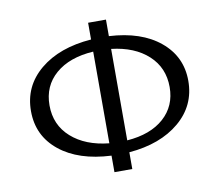

<svg xmlns="http://www.w3.org/2000/svg" viewBox="-76 -758 979 858"><g transform="rotate(-10 413.5 -329.0)"><path d="M772 -335Q772 -223 686 -150.5Q600 -78 457 -66V10H376V-65Q228 -72 142 -141.5Q56 -211 56 -323Q56 -436 143 -508.5Q230 -581 376 -592V-668H457V-593Q603 -585 687.5 -515Q772 -445 772 -335ZM142 -334Q142 -245 205.5 -188.5Q269 -132 376 -121V-537Q267 -530 204.5 -476Q142 -422 142 -334ZM457 -120Q564 -128 624.5 -182Q685 -236 685 -322Q685 -410 623.5 -466.5Q562 -523 457 -535Z"/></g></svg>

Font: EauTestText Medium
Style: Regular
Weight: 500
Designer: Christian Thalmann (Catharsis Fonts)
Version: Version 0.001;PS 000.001;hotconv 1.0.88;makeotf.lib2.5.64775